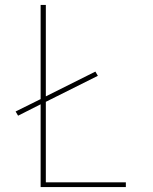

<svg xmlns="http://www.w3.org/2000/svg" viewBox="-20 -755 616 775"><path d="M144 0H488V-19H165V-344L375 -449L365 -466L165 -366V-735H144V-355L43 -305L53 -288L144 -334Z"/></svg>

Font: Iosevka Sparkle Thin
Style: Regular
Weight: 100
Designer: Belleve Invis
Foundry: Belleve Invis
Version: Version 4.5.0; ttfautohint (v1.8.3)